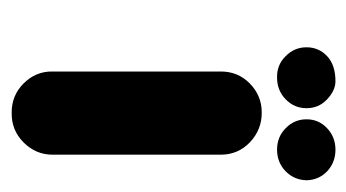

<svg xmlns="http://www.w3.org/2000/svg" viewBox="-156 -454 608 337"><g transform="rotate(90 148.5 -286.0)"><path d="M170.4 -519.5Q170.4 -498 154.8 -482.9Q139.2 -467.8 116.7 -467.8Q94.2 -467.3 79.1 -482.9Q63.5 -498 63.5 -519.5Q63.5 -541 79.1 -555.7Q94.7 -570.3 123 -570.3Q139.2 -570.3 154.8 -555.7Q170.4 -541 170.4 -519.5ZM281.2 -555.7Q296.4 -541 296.9 -519.5Q296.4 -498 281.2 -482.9Q265.6 -467.8 243.2 -467.8Q220.7 -467.8 205.6 -482.9Q189.9 -498 189.9 -519.5Q189.9 -541 205.6 -555.7Q221.2 -570.3 243.2 -570.3Q265.6 -570.3 281.2 -555.7ZM177.7 -2Q147.9 -2 127 -22.9Q105.5 -44.4 106 -73.7V-369.1Q106 -399.4 127 -419.9Q148.4 -440.9 177.7 -440.9H178.7Q208 -440.9 230 -420.4Q252 -399.4 252 -369.1V-73.7Q252 -44.4 230.5 -22.9Q209 -1.5 178.7 -2Z"/></g></svg>

Font: Dyuthi
Style: Regular
Weight: 400
Designer: Hiran Venugopalan, Hussain K H and Suresh P for Sawthanthra Malayalam Computing (SMC)
Version: Version 3.0.0+20221109